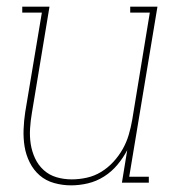

<svg xmlns="http://www.w3.org/2000/svg" viewBox="-20 -550 540 578"><path d="M194 8Q168 8 143 1Q118 -6 99.5 -22Q81 -38 69.5 -61Q58 -84 54 -109Q50 -134 51 -160.5Q52 -187 56 -213L106 -512H47V-530H129L76 -210Q72 -187 70.5 -163Q69 -139 72.5 -116.5Q76 -94 85.5 -73.5Q95 -53 111.5 -38Q128 -23 150 -16.5Q172 -10 196 -10Q218 -10 241 -15Q264 -20 284.5 -32.5Q305 -45 321.5 -63Q338 -81 349.5 -101.5Q361 -122 367.5 -144Q374 -166 378 -189L431 -512H372V-530H454L369 -18H428V0H347L363 -98Q351 -75 333.5 -54Q316 -33 293 -18.5Q270 -4 244.5 2Q219 8 194 8Z"/></svg>

Font: Iosevka Curly Slab ThObl
Style: Regular
Weight: 100
Italic angle: -9°
Monospace: yes
Designer: Belleve Invis
Foundry: Belleve Invis
Version: Version 11.0.0; ttfautohint (v1.8.3)